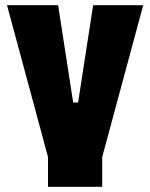

<svg xmlns="http://www.w3.org/2000/svg" viewBox="-20 -580 579 740"><path d="M165 25 7 -560H204L262 -185H281L339 -560H532L374 25V140H165Z"/></svg>

Font: Tektur SemiCondensed ExtraBold
Style: Regular
Weight: 800
Width: 4
Designer: Adam Jagosz
Foundry: Adam Jagosz
Version: Version 1.005;gftools[0.9.30]